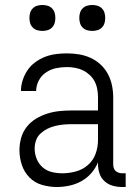

<svg xmlns="http://www.w3.org/2000/svg" viewBox="-20 -742 540 770"><path d="M208 8Q178 8 148.5 -0.5Q119 -9 98 -30.5Q77 -52 67.5 -81Q58 -110 58 -140Q58 -165 65 -189.5Q72 -214 87.5 -233.5Q103 -253 124.5 -266Q146 -279 170 -286.5Q194 -294 218.5 -296.5Q243 -299 268 -299H373V-352Q373 -368 370 -384.5Q367 -401 359.5 -415.5Q352 -430 339.5 -441.5Q327 -453 312.5 -460Q298 -467 281.5 -470Q265 -473 248 -473Q226 -473 204.5 -468.5Q183 -464 164.5 -451.5Q146 -439 135.5 -419Q125 -399 125 -377H64Q64 -399 71 -420.5Q78 -442 90.5 -460.5Q103 -479 121.5 -492.5Q140 -506 160.5 -514Q181 -522 203.5 -525Q226 -528 248 -528Q273 -528 297 -524Q321 -520 343 -510Q365 -500 383 -483.5Q401 -467 412.5 -445.5Q424 -424 429 -400Q434 -376 434 -352V-84Q434 -76 436 -69Q438 -62 443 -57Q448 -52 455.5 -49.5Q463 -47 470 -47H484V8H470Q451 8 432.5 3Q414 -2 399.5 -15Q385 -28 379 -46.5Q373 -65 373 -84V-91Q363 -67 346 -47.5Q329 -28 306.5 -15.5Q284 -3 258.5 2.5Q233 8 208 8ZM230 -47Q257 -47 284.5 -54.5Q312 -62 333 -80.5Q354 -99 363.5 -125.5Q373 -152 373 -180V-244H268Q252 -244 235 -242.5Q218 -241 201.5 -237Q185 -233 170 -225.5Q155 -218 142.5 -206.5Q130 -195 124.5 -179Q119 -163 119 -146Q119 -125 127 -105Q135 -85 151 -71Q167 -57 188 -52Q209 -47 230 -47ZM350 -618Q339 -618 329 -621Q319 -624 311.5 -631.5Q304 -639 301 -649Q298 -659 298 -670Q298 -681 301 -691Q304 -701 311.5 -708.5Q319 -716 329 -719Q339 -722 350 -722Q361 -722 371 -719Q381 -716 388.5 -708.5Q396 -701 399 -691Q402 -681 402 -670Q402 -659 399 -649Q396 -639 388.5 -631.5Q381 -624 371 -621Q361 -618 350 -618ZM150 -618Q139 -618 129 -621Q119 -624 111.5 -631.5Q104 -639 101 -649Q98 -659 98 -670Q98 -681 101 -691Q104 -701 111.5 -708.5Q119 -716 129 -719Q139 -722 150 -722Q161 -722 171 -719Q181 -716 188.5 -708.5Q196 -701 199 -691Q202 -681 202 -670Q202 -659 199 -649Q196 -639 188.5 -631.5Q181 -624 171 -621Q161 -618 150 -618Z"/></svg>

Font: Iosevka SS18 Light
Style: Regular
Weight: 300
Monospace: yes
Designer: Belleve Invis
Foundry: Belleve Invis
Version: Version 25.1.1; ttfautohint (v1.8.4)